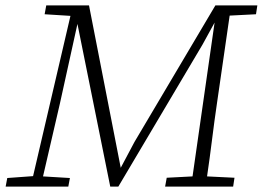

<svg xmlns="http://www.w3.org/2000/svg" viewBox="-20 -694 977 714"><path d="M1 0 7 -32 103 -39 242 -635 146 -641 152 -674H311L429 -70L480 -166L781 -674H937L932 -641L834 -636L787 -311Q777 -243 768.5 -174.5Q760 -106 750 -38L852 -33L847 0H594L600 -33L696 -38L778 -610L733 -528L420 0H390L268 -605L203 -310L140 -38L240 -32L234 0Z"/></svg>

Font: Source Serif 4 SmText Light
Style: Italic
Weight: 300
Italic angle: -12°
Designer: Frank Grießhammer
Foundry: Adobe
Version: Version 4.005;hotconv 1.1.0;makeotfexe 2.6.0